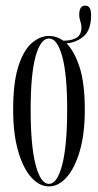

<svg xmlns="http://www.w3.org/2000/svg" viewBox="-20 -655 350 686"><path d="M155 11Q120.5 11 91.5 -21.5Q62.5 -54 44.8 -115.2Q27 -176.5 27 -263.5Q27 -359 45.2 -416.8Q63.5 -474.5 92.8 -500.5Q122 -526.5 155 -526.5Q182.5 -526.5 206.5 -509.5Q235.5 -509.5 253.2 -520Q271 -530.5 271 -557.5Q271 -567.5 267 -579.2Q263 -591 263 -601.5Q263 -635 284.5 -635Q305.5 -635 305.5 -601.5Q305.5 -548 279.2 -525.5Q253 -503 217.5 -500Q245.5 -473 264.2 -415.5Q283 -358 283 -263.5Q283 -176.5 265 -115.2Q247 -54 218 -21.5Q189 11 155 11ZM155 2Q184.5 2 202.2 -66.2Q220 -134.5 220 -263.5Q220 -390 202.2 -453.8Q184.5 -517.5 155 -517.5Q125 -517.5 107.2 -453.8Q89.5 -390 89.5 -263.5Q89.5 -134.5 107.2 -66.2Q125 2 155 2Z"/></svg>

Font: Imbue 100pt Light
Style: Regular
Weight: 300
Designer: Tyler Finck
Foundry: Etcetera Type Company
Version: Version 1.102; ttfautohint (v1.8.3)